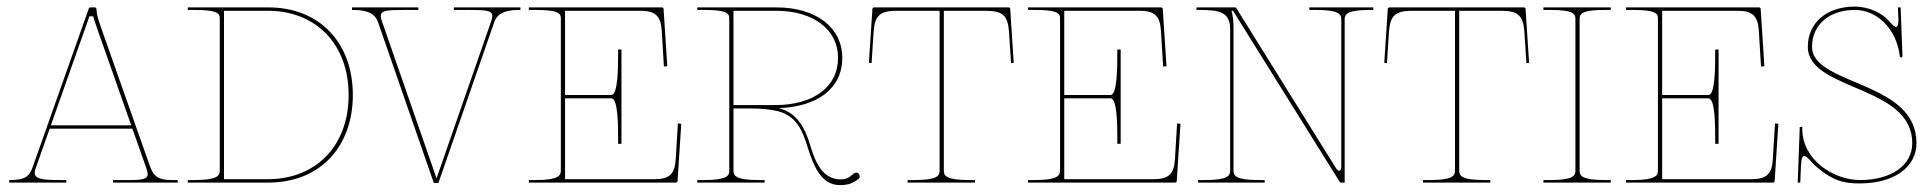

<svg xmlns="http://www.w3.org/2000/svg" viewBox="-20 -542 5737 570"><path d="M131 -170 245.5 -493.5H257C257 -491 259 -485 267.5 -460L369.5 -170ZM7.5 0H177V-7.5H156.5C105 -7.5 83 -11 83 -29C83 -32.5 84 -36.5 85.5 -41.5L127.5 -160H373L413 -47C416 -37.5 418.5 -30.5 418.5 -25C418.5 -11.5 406 -7.5 365.5 -7.5H315.5V0H507.5V-7.5H490.5C451 -7.5 436 -17.5 425 -49L279 -463C268.5 -492.5 266.5 -505 266.5 -515C266.5 -517 265 -520 261.5 -520H248C246.5 -520 244.5 -519 243.5 -516.5L76.5 -44.5C67 -17.5 52.5 -7.5 9.5 -7.5H7.5Z M537.5 0H777.5C927.5 0 1027.5 -104 1027.5 -260C1027.5 -416 927.5 -520 777.5 -520H537.5V-512.5H557.5C623.5 -512.5 632.5 -503 632.5 -487.5V-35.5C632.5 -21 626 -7.5 557.5 -7.5H537.5ZM645 -10V-510H775C919 -510 1015 -410 1015 -260C1015 -110 919 -10 775 -10Z M1114 -478.5C1111.5 -485 1110.5 -490 1110.5 -494.5C1110.5 -511.5 1130 -512.5 1184 -512.5H1222V-520H1025V-512.5H1027.5C1069 -512.5 1093 -503 1102.5 -475.5L1268 1.5H1281.5L1447 -475.5C1456.5 -503 1480.5 -512.5 1522 -512.5H1525V-520H1327.5V-512.5H1368C1422 -512.5 1441.5 -511.5 1441.5 -494.5C1441.5 -490 1440.5 -485 1438 -478.5L1276 -12.5Z M1992.5 -175.5 1986 -68.5C1983.5 -26 1968 -10 1922.5 -10H1657.5V-250H1795C1815 -250 1815 -169 1815 -125V-115H1825V-395H1815V-385C1815 -344 1815 -260 1795 -260H1657.5V-510H1881C1925 -510 1941.5 -495.5 1944.5 -451.5L1951 -344.5L1961 -345.5L1950 -515.5C1950 -517 1948.5 -520 1945 -520H1550V-512.5H1570C1636 -512.5 1645 -503 1645 -487.5V-35.5C1645 -21 1638.5 -7.5 1570 -7.5H1550V0H1986.5C1988 0 1991.5 -1 1991.5 -4.5L2002.5 -174.5Z M2050 -520V-512.5H2070C2136 -512.5 2145 -503 2145 -487.5V-35C2145 -20.5 2138.5 -7.5 2070 -7.5H2050V0H2250V-7.5H2232.5C2164 -7.5 2157.5 -20.5 2157.5 -35V-220H2208C2239.5 -220 2266.5 -217.5 2289 -212C2344 -198.5 2362.5 -154 2376.5 -108.5C2394.5 -51.5 2417 7.5 2473 7.5C2498 7.5 2511 2.5 2528 -10.5C2531 -12.5 2532.5 -15.5 2532.5 -18.5C2532.5 -20.5 2531.5 -23 2530 -25C2528 -28 2525 -29.5 2522 -29.5C2520 -29.5 2517 -28.5 2515 -27C2500.5 -15.5 2494.5 -9.5 2475.5 -9.5C2423.5 -9.5 2401 -57.5 2385.5 -110C2371.5 -157.5 2349 -206.5 2292 -221C2405.5 -225 2480.5 -278 2480.5 -370.5C2480.5 -460 2402.5 -520 2286 -520ZM2281 -230H2157.5V-510H2284.5C2394.5 -510 2468 -454 2468 -370.5C2468 -283.5 2394.5 -230 2281 -230Z M2782 -35V-510H2907C2957.5 -510 2972 -495 2975.5 -447.5L2981.5 -354.5L2989.5 -355.5L2979 -515.5C2979 -519 2975.5 -520 2974 -520H2575C2573.5 -520 2570 -519 2570 -515.5L2559.5 -355.5L2567.5 -354.5L2573.5 -447.5C2577 -495 2591.5 -510 2642 -510H2769.5V-35C2769.5 -20.5 2763 -7.5 2694.5 -7.5H2674.5V0H2874.5V-7.5H2857C2788.5 -7.5 2782 -20.5 2782 -35Z M3474.5 -175.5 3468 -68.5C3465.5 -26 3450 -10 3404.5 -10H3139.5V-250H3277C3297 -250 3297 -169 3297 -125V-115H3307V-395H3297V-385C3297 -344 3297 -260 3277 -260H3139.5V-510H3363C3407 -510 3423.5 -495.5 3426.5 -451.5L3433 -344.5L3443 -345.5L3432 -515.5C3432 -517 3430.5 -520 3427 -520H3032V-512.5H3052C3118 -512.5 3127 -503 3127 -487.5V-35.5C3127 -21 3120.5 -7.5 3052 -7.5H3032V0H3468.5C3470 0 3473.5 -1 3473.5 -4.5L3484.5 -174.5Z M3972 0V-485C3972 -500.5 3981 -512.5 4047 -512.5H4057V-520H3867V-512.5H3887C3953 -512.5 3962 -500.5 3962 -485V-48C3962 -39.5 3959.5 -35 3956 -35C3953 -35 3949 -38 3945.5 -44L3650.5 -517.5C3650 -518.5 3648.5 -520 3646.5 -520H3532V-512.5H3538C3598 -512.5 3632 -508 3632 -455V-35C3632 -20.5 3625.5 -7.5 3557 -7.5H3537V0H3734.5V-7.5H3717C3648.5 -7.5 3642 -20.5 3642 -35V-454.5C3642 -482.5 3640.5 -492 3636 -510H3640.5L3957 -2.5C3958 -0.5 3960 0 3961.5 0Z M4312 -35V-510H4437C4487.5 -510 4502 -495 4505.5 -447.5L4511.5 -354.5L4519.5 -355.5L4509 -515.5C4509 -519 4505.5 -520 4504 -520H4105C4103.5 -520 4100 -519 4100 -515.5L4089.5 -355.5L4097.5 -354.5L4103.5 -447.5C4107 -495 4121.5 -510 4172 -510H4299.5V-35C4299.5 -20.5 4293 -7.5 4224.5 -7.5H4204.5V0H4404.5V-7.5H4387C4318.5 -7.5 4312 -20.5 4312 -35Z M4762 0V-7.5H4744.5C4676 -7.5 4669.5 -20.5 4669.5 -35V-486.5C4669.5 -502 4678.5 -512.5 4744.5 -512.5H4762V-520H4562V-512.5H4582C4648 -512.5 4657 -502 4657 -486.5V-35C4657 -20.5 4650.5 -7.5 4582 -7.5H4562V0Z M5249.5 -175.5 5243 -68.5C5240.5 -26 5225 -10 5179.5 -10H4914.5V-250H5052C5072 -250 5072 -169 5072 -125V-115H5082V-395H5072V-385C5072 -344 5072 -260 5052 -260H4914.5V-510H5138C5182 -510 5198.5 -495.5 5201.5 -451.5L5208 -344.5L5218 -345.5L5207 -515.5C5207 -517 5205.5 -520 5202 -520H4807V-512.5H4827C4893 -512.5 4902 -503 4902 -487.5V-35.5C4902 -21 4895.5 -7.5 4827 -7.5H4807V0H5243.5C5245 0 5248.5 -1 5248.5 -4.5L5259.5 -174.5Z M5502 2.5C5602.5 2.5 5669.5 -45.5 5669.5 -117C5669.5 -208 5598 -249 5524 -282.5C5443.5 -318.5 5359.5 -343.5 5359.5 -403C5359.5 -468.5 5410.5 -512.5 5487 -512.5C5549.5 -512.5 5608.5 -460 5619.5 -379L5620 -375C5620 -373 5621.5 -371.5 5624 -371.5C5626.5 -371.5 5628 -373 5628 -375L5622.5 -520H5614.5C5615 -500.5 5615.5 -492.5 5615.5 -492.5C5615.5 -490 5616 -487.5 5616 -485C5616 -469.5 5614 -462 5608.5 -462C5604.5 -462 5597.5 -468.5 5589 -478.5C5556 -516 5506.5 -522.5 5487 -522.5C5403 -522.5 5347 -474.5 5347 -403C5347 -333.5 5434.5 -306 5516.5 -269.5C5589 -237.5 5657 -198.5 5657 -117C5657 -51.5 5595 -7.5 5502 -7.5C5422.5 -7.5 5330.5 -68 5330.5 -159.5V-165H5323L5317 0H5324.5L5326.5 -47C5327.5 -70.5 5330.5 -79 5337 -79C5344 -79 5358 -60 5371 -48C5425 -2 5458.5 2.5 5502 2.5Z"/></svg>

Font: ZnikomitSC
Style: Regular
Weight: 100
Designer: gluk
Foundry: gluk
Version: Version 0.55